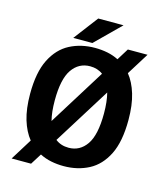

<svg xmlns="http://www.w3.org/2000/svg" viewBox="-132 -978 974 1125"><g transform="rotate(15 355.0 -415.0)"><path d="M350.5 11Q310.5 11 273.8 3.5Q237 -4 205 -20.5L163 46.5H45L126 -84Q91 -127 71.2 -192.2Q51.5 -257.5 51.5 -348Q51.5 -478.5 91 -557Q130.5 -635.5 198.2 -670.8Q266 -706 350.5 -706Q390 -706 426 -698.8Q462 -691.5 493.5 -675.5L537.5 -746.5H657L573.5 -612.5Q608.5 -569.5 628.2 -504.2Q648 -439 648 -348Q648 -217 608.8 -138.2Q569.5 -59.5 502 -24.2Q434.5 11 350.5 11ZM201 -348Q201 -277 214 -226L428 -570Q396 -594.5 350.5 -594.5Q282 -594.5 241.5 -536Q201 -477.5 201 -348ZM350.5 -100.5Q418.5 -100.5 459 -159Q499.5 -217.5 499.5 -348Q499.5 -420 486 -472L270.5 -126.5Q303.5 -100.5 350.5 -100.5ZM211 -729.5 323 -877H476.5L327 -729.5Z"/></g></svg>

Font: League Mono SemiBold
Style: Regular
Weight: 600
Width: 6
Designer: Tyler Finck
Foundry: The League of Moveable Type / Tyler Finck
Version: Version 2.300;RELEASE